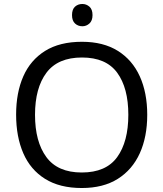

<svg xmlns="http://www.w3.org/2000/svg" viewBox="-20 -935 821 965"><path d="M720 -358Q720 -247 682.5 -164.5Q645 -82 572 -36Q499 10 391 10Q280 10 206.5 -36Q133 -82 97 -165Q61 -248 61 -359Q61 -469 97 -551Q133 -633 206.5 -679Q280 -725 392 -725Q499 -725 572 -679.5Q645 -634 682.5 -551.5Q720 -469 720 -358ZM156 -358Q156 -223 213 -145.5Q270 -68 391 -68Q513 -68 569 -145.5Q625 -223 625 -358Q625 -493 569 -569.5Q513 -646 392 -646Q271 -646 213.5 -569.5Q156 -493 156 -358ZM394 -915Q414 -915 429.5 -901.5Q445 -888 445 -859Q445 -831 429.5 -817Q414 -803 394 -803Q372 -803 357 -817Q342 -831 342 -859Q342 -888 357 -901.5Q372 -915 394 -915Z"/></svg>

Font: TSCustom
Style: Regular
Weight: 400
Designer: Monotype Design Team
Foundry: Monotype Imaging Inc.
Version: Version 2.004; ttfautohint (v1.8.3) -l 8 -r 50 -G 200 -x 14 